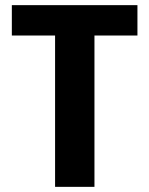

<svg xmlns="http://www.w3.org/2000/svg" viewBox="-20 -718 579 746"><path d="M514 -580V-698H26V-580H194V8H347V-580Z"/></svg>

Font: Repo Bold
Style: Bold
Weight: 700
Designer: Stefan Peev
Foundry: Context Ltd
Version: Version 1.502